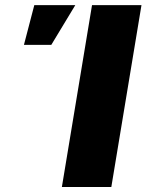

<svg xmlns="http://www.w3.org/2000/svg" viewBox="-20 -748 586 768"><path d="M545.9 -727.5 425.3 0H227.5L348.1 -727.5ZM75.7 -568.4 117.2 -727.5H281.2L185.1 -568.4Z"/></svg>

Font: Inter 16pt Black
Style: Italic
Weight: 900
Italic angle: -9.3988°
Version: Version 4.001;git-66647c0bb